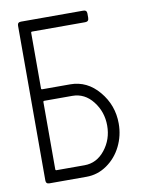

<svg xmlns="http://www.w3.org/2000/svg" viewBox="-75 -690 560 744"><g transform="rotate(-10 204.5 -318.0)"><path d="M363.8 -181.6Q363.8 -134.3 343.3 -92.8Q322.8 -51.3 285.9 -25.6Q249 0 205.1 0H59.1Q45.4 0 45.4 -13.7V-622.6Q45.4 -636.2 59.1 -636.2H304.2Q318.4 -636.2 318.4 -622.6V-605.5Q318.4 -590.8 304.2 -590.8H95.2Q90.8 -590.8 90.8 -586.9V-367.7Q90.8 -363.8 95.2 -363.8H205.1Q271.5 -363.8 317.6 -308.8Q363.8 -253.9 363.8 -181.6ZM205.1 -318.4H95.2Q90.8 -318.4 90.8 -314V-49.8Q90.8 -45.4 95.2 -45.4H205.1Q253.4 -45.4 285.9 -86.4Q318.4 -127.4 318.4 -181.6Q318.4 -235.8 286.1 -277.1Q253.9 -318.4 205.1 -318.4Z"/></g></svg>

Font: GOSTRUS
Style: type A
Weight: 200
Designer: Юрий и Татьяна Кривогуз
Version: Version 01.0